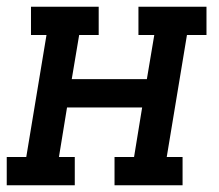

<svg xmlns="http://www.w3.org/2000/svg" viewBox="-29 -550 649 570"><path d="M-9 0V-84H49L109 -446H63V-530H264V-446H206L184 -315H407L429 -446H382V-530H584V-446H526L466 -84H513V0H311V-84H369L393 -231H170L146 -84H193V0Z"/></svg>

Font: Iosevka Slab MdExObl
Style: Regular
Weight: 500
Width: 7
Italic angle: -9°
Monospace: yes
Designer: Belleve Invis
Foundry: Belleve Invis
Version: Version 11.1.1; ttfautohint (v1.8.3)